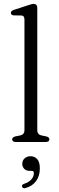

<svg xmlns="http://www.w3.org/2000/svg" viewBox="-20 -752 314 1017"><path d="M177.5 -710.5V-63Q177.5 -50.5 183.2 -43.8Q189 -37 200 -34.5L225 -29.5Q233 -27.5 237.2 -23.8Q241.5 -20 241.5 -14Q241.5 -7.5 237 -3.8Q232.5 0 223 0H63Q54 0 49.2 -3.8Q44.5 -7.5 44.5 -14Q44.5 -20 48.8 -23.5Q53 -27 61 -29.5L87 -34.5Q98 -37 103.8 -43.8Q109.5 -50.5 109.5 -63V-648Q109.5 -659 105.5 -664.2Q101.5 -669.5 92.5 -670L52.5 -670.5Q45 -671.5 41.2 -675Q37.5 -678.5 37.5 -683.5Q37.5 -689 41.5 -693Q45.5 -697 54.5 -700L125 -723Q136 -726.5 144.2 -729Q152.5 -731.5 158 -731.5Q167.5 -731.5 172.5 -726Q177.5 -720.5 177.5 -710.5ZM137 153Q118.5 153 108.2 142.2Q98 131.5 98 115.5Q98 98 110.5 86.8Q123 75.5 142 75.5Q163 75.5 177 90.8Q191 106 191 140Q191 180 171.2 207Q151.5 234 115.5 244Q108 246 103.5 244.2Q99 242.5 97 237Q95 232.5 97.8 228.2Q100.5 224 107 222Q124.5 216.5 136.2 207.5Q148 198.5 153.8 187.5Q159.5 176.5 159.5 165Q159.5 153 147.5 153Z"/></svg>

Font: Fraunces 48pt Soft Wonky Light
Style: Regular
Weight: 300
Version: Version 1.000;[b76b70a41]